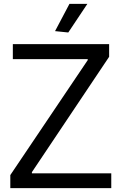

<svg xmlns="http://www.w3.org/2000/svg" viewBox="-20 -967 626 987"><path d="M263 -807 337 -947H429L331 -800ZM33 -67 431 -658V-663H46V-740H541V-675L144 -82V-76H552V0H33Z"/></svg>

Font: EncodeSans
Style: Regular
Weight: 400
Designer: Pablo Impallari, Andres Torresi
Foundry: Pablo Impallari, Andres Torresi
Version: Version 1.000; ttfautohint (v1.4.1)